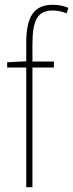

<svg xmlns="http://www.w3.org/2000/svg" viewBox="-20 -785 307 805"><path d="M206 -502V-527H116V-600C116 -701 138 -741 201 -741C220 -741 241 -737 259 -729L267 -752C250 -759 228 -765 202 -765C120 -765 90 -713 90 -604V-528L10 -524V-502H90V0H116V-502Z"/></svg>

Font: Noto Sans Lao Condensed Thin
Style: Regular
Weight: 100
Width: 3
Designer: Monotype Design Team
Foundry: Monotype Imaging Inc.
Version: Version 2.003